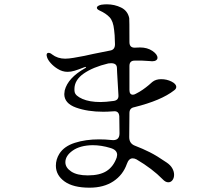

<svg xmlns="http://www.w3.org/2000/svg" viewBox="-20 -835 1040 890"><path d="M196 -579Q196 -590 205 -590Q213 -590 221 -583Q247 -563 282 -563Q298 -563 321.5 -567Q345 -571 371 -576L412 -585L492 -601Q513 -605 513 -630Q512 -679 509 -696Q505 -737 488 -755Q471 -773 442 -786Q429 -792 429 -799Q429 -808 449 -813Q463 -815 475 -815Q511 -815 541.5 -800Q572 -785 579 -751Q580 -747 580 -640Q580 -614 604 -614Q613 -615 629 -615Q663 -615 686.5 -599Q710 -583 710 -567Q710 -560 703.5 -555.5Q697 -551 685 -551Q677 -551 673 -552Q640 -555 604 -554Q580 -554 580 -529V-418Q580 -396 596 -396Q602 -396 609 -400Q627 -409 642 -419.5Q657 -430 669.5 -440.5Q682 -451 686 -455Q702 -468 727 -468Q753 -468 775 -457Q797 -446 797 -432Q797 -423 787 -416Q727 -369 602 -338Q580 -334 580 -311L579 -199Q579 -169 607 -159Q641 -146 674 -129.5Q707 -113 752 -82Q770 -70 778.5 -55Q787 -40 787 -25Q787 -10 779.5 0Q772 10 760 10Q747 10 734 -4Q686 -53 613 -96Q604 -101 595 -101Q577 -101 568 -75Q550 -24 505.5 5.5Q461 35 395 35Q319 35 279 6Q239 -23 239 -67Q239 -96 255 -122Q277 -157 327 -173Q377 -189 439 -189Q469 -189 496 -186Q534 -181 534 -217Q534 -267 533 -296Q531 -322 506 -319Q478 -317 459 -317Q386 -317 332 -336.5Q278 -356 278 -399Q278 -404 280 -416Q295 -474 373 -518Q379 -521 379 -524Q379 -526 370 -523Q342 -512 325.5 -507Q309 -502 293 -502Q269 -502 247 -516Q229 -527 215.5 -542Q202 -557 198 -570Q196 -576 196 -579ZM446 -362Q469 -362 506 -367Q531 -370 529 -394L523 -497L522 -521Q521 -542 495 -542Q487 -542 482 -541Q411 -524 368 -494Q325 -464 325 -422Q325 -413 326 -409Q329 -391 362 -376.5Q395 -362 446 -362ZM283 -83Q283 -58 310 -40Q337 -22 387 -22Q443 -22 474.5 -42.5Q506 -63 521 -105Q523 -113 523 -117Q523 -140 492 -149Q450 -162 409 -162Q351 -161 317 -137Q283 -113 283 -83Z"/></svg>

Font: Hina Mincho
Style: Regular
Weight: 400
Designer: satsuyako
Foundry: satsuyako
Version: Version 1.100